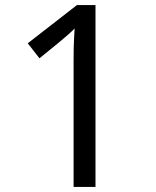

<svg xmlns="http://www.w3.org/2000/svg" viewBox="-20 -734 612 754"><path d="M355 0H269V-499Q269 -528 269.5 -548Q270 -568 271 -585.5Q272 -603 273 -622Q257 -606 244 -595Q231 -584 211 -567L135 -505L89 -564L282 -714H355Z"/></svg>

Font: lguzrati05
Style: Book
Weight: 400
Designer: Jelle Bosma - Monotype Design Team, Universal Thirst
Foundry: Monotype Imaging Inc.
Version: Version 2.106